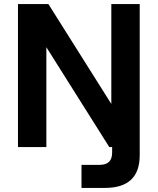

<svg xmlns="http://www.w3.org/2000/svg" viewBox="-20 -720 772 940"><path d="M379 87H469Q499 87 514 72Q529 57 529 27V0H664V40Q664 120 621.5 160Q579 200 494 200H379ZM68 -700H217L549 -173L525 -166V-700H664V0H515L183 -527L207 -534V0H68Z"/></svg>

Font: Uncut Sans Variable
Style: Regular
Weight: 400
Designer: Kasper Nordkvist
Foundry: UNCUT.wtf
Version: Version 1.304;Glyphs 3.2 (3246)